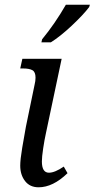

<svg xmlns="http://www.w3.org/2000/svg" viewBox="-20 -786 402 816"><path d="M66 -82Q66 -108 74.5 -158.5Q83 -209 90 -247L127 -426Q131 -442 131 -456Q131 -480 118 -487.5Q105 -495 78 -495H66L75 -536H242L175 -219Q169 -192 163.5 -155.5Q158 -119 158 -100Q158 -52 188 -52Q213 -52 251 -78L267 -50Q205 10 144 10Q107 10 86.5 -16.5Q66 -43 66 -82ZM159 -619Q214 -686 260 -766H362L359 -756Q334 -723 285 -677Q236 -631 196 -606H156Z"/></svg>

Font: Noto Serif Narrow
Style: Italic
Weight: 400
Width: 4
Italic angle: -12°
Designer: Monotype Design Team
Foundry: Monotype Imaging Inc.
Version: Version 1.001